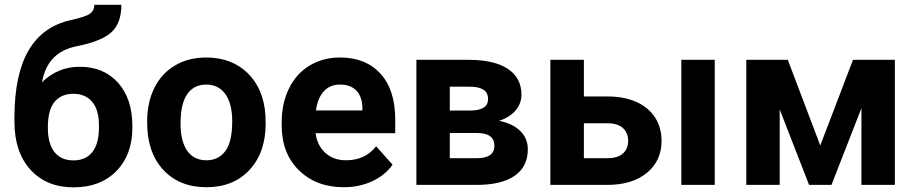

<svg xmlns="http://www.w3.org/2000/svg" viewBox="-20 -781 3868 811"><path d="M316.4 -499Q418 -499 478.5 -431.6Q539.1 -364.3 539.1 -248.5V-241.7Q539.1 -127.4 471.7 -58.6Q404.3 10.3 290.5 10.3Q176.3 10.3 108.6 -64.2Q41 -138.7 41 -266.6V-290Q42 -468.3 101.3 -569.1Q160.6 -669.9 279.8 -696.3Q342.3 -710 360.4 -723.4Q378.4 -736.8 378.4 -760.7H492.7Q492.7 -684.1 451.4 -645.5Q410.2 -606.9 304.7 -585.9Q242.2 -573.2 206.1 -536.6Q169.9 -500 157.2 -433.6Q224.6 -499 316.4 -499ZM289.6 -384.8Q239.3 -384.8 210.7 -351.1Q182.1 -317.4 182.1 -241.7Q182.1 -174.3 210 -138.9Q237.8 -103.5 290.5 -103.5Q341.8 -103.5 369.6 -138.2Q397.5 -172.9 397.9 -240.2V-252Q397.9 -316.9 369.4 -350.8Q340.8 -384.8 289.6 -384.8Z M601.6 -269Q601.6 -347.7 631.8 -409.2Q662.1 -470.7 719 -504.4Q775.9 -538.1 851.1 -538.1Q958 -538.1 1025.6 -472.7Q1093.3 -407.2 1101.1 -294.9L1102.1 -258.8Q1102.1 -137.2 1034.2 -63.7Q966.3 9.8 852.1 9.8Q737.8 9.8 669.7 -63.5Q601.6 -136.7 601.6 -262.7ZM742.7 -258.8Q742.7 -183.6 771 -143.8Q799.3 -104 852.1 -104Q903.3 -104 932.1 -143.3Q960.9 -182.6 960.9 -269Q960.9 -342.8 932.1 -383.3Q903.3 -423.8 851.1 -423.8Q799.3 -423.8 771 -383.5Q742.7 -343.3 742.7 -258.8Z M1432.1 9.8Q1315.9 9.8 1242.9 -61.5Q1169.9 -132.8 1169.9 -251.5V-265.1Q1169.9 -344.7 1200.7 -407.5Q1231.4 -470.2 1287.8 -504.2Q1344.2 -538.1 1416.5 -538.1Q1524.9 -538.1 1587.2 -469.7Q1649.4 -401.4 1649.4 -275.9V-218.3H1313Q1319.8 -166.5 1354.2 -135.3Q1388.7 -104 1441.4 -104Q1522.9 -104 1568.8 -163.1L1638.2 -85.4Q1606.4 -40.5 1552.2 -15.4Q1498 9.8 1432.1 9.8ZM1416 -423.8Q1374 -423.8 1347.9 -395.5Q1321.8 -367.2 1314.5 -314.5H1510.7V-325.7Q1509.8 -372.6 1485.4 -398.2Q1460.9 -423.8 1416 -423.8Z M1738.8 0V-528.3H1959.5Q2067.4 -528.3 2125 -490.2Q2182.6 -452.1 2182.6 -380.9Q2182.6 -344.2 2158.4 -315.2Q2134.3 -286.1 2087.9 -270.5Q2144.5 -259.8 2177 -228.3Q2209.5 -196.8 2209.5 -150.9Q2209.5 -77.1 2154.1 -38.6Q2098.6 0 1993.2 0ZM1879.9 -219.2V-112.8H1993.7Q2068.4 -112.8 2068.4 -165Q2068.4 -218.3 1997.1 -219.2ZM1879.9 -314H1967.3Q2041.5 -314.9 2041.5 -361.8Q2041.5 -390.6 2021.2 -402.8Q2001 -415 1959.5 -415H1879.9Z M2446.3 -373.5H2547.4Q2615.7 -373.5 2667.5 -350.6Q2719.2 -327.6 2746.8 -284.9Q2774.4 -242.2 2774.4 -185.5Q2774.4 -102.1 2712.6 -51Q2650.9 0 2544.4 0H2304.7V-528.3H2446.3ZM2999 0H2857.9V-528.3H2999ZM2446.3 -260.3V-112.8H2546.4Q2588.4 -112.8 2610.8 -132.3Q2633.3 -151.9 2633.3 -185.5Q2633.3 -219.7 2611.3 -240Q2589.4 -260.3 2546.4 -260.3Z M3444.8 -166.5 3583 -528.3H3759.8V0H3618.7V-324.2L3492.2 0H3397.5L3273.4 -318.8V0H3132.3V-528.3H3307.6Z"/></svg>

Font: Robotiche
Style: Bold
Weight: 700
Designer: Google
Version: Version 2.001150; 2014